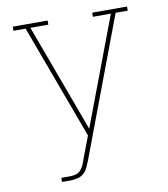

<svg xmlns="http://www.w3.org/2000/svg" viewBox="-82 -590 765 874"><g transform="rotate(-10 300.0 -152.5)"><path d="M134 215V196H175Q188 196 201 192.5Q214 189 223 179.5Q232 170 237.5 158Q243 146 247 133L287 27L92 -501H36V-520H197V-501H114L298 -2L486 -501H403V-520H564V-501H508L267 140Q261 155 254 170Q247 185 235 196Q223 207 207 211Q191 215 175 215Z"/></g></svg>

Font: Iosevka Etoile Thin
Style: Regular
Weight: 100
Designer: Belleve Invis
Foundry: Belleve Invis
Version: Version 22.1.2; ttfautohint (v1.8.4)